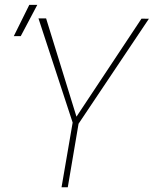

<svg xmlns="http://www.w3.org/2000/svg" viewBox="-20 -789 647 809"><path d="M174.3 -711.4 302.2 -297.4 576.2 -710.4 607.4 -710 311 -267.6 265.6 0H239.3L286.1 -272.5L142.1 -711.4ZM38.1 -636.7 103.5 -768.6H137.2L67.4 -636.7Z"/></svg>

Font: Roboto Condensed Thin
Style: Italic
Weight: 250
Italic angle: -12°
Designer: Christian Robertson
Foundry: Google
Version: Version 3.008; 2023